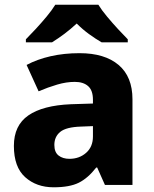

<svg xmlns="http://www.w3.org/2000/svg" viewBox="-20 -786 653 816"><path d="M318 -560Q425 -560 484 -510Q543 -460 543 -364V0H426L393 -74H389Q354 -29 315 -9.5Q276 10 208 10Q135 10 87 -33Q39 -76 39 -166Q39 -253 100.5 -295.5Q162 -338 281 -343L375 -346V-362Q375 -402 354.5 -420Q334 -438 298 -438Q262 -438 223 -426.5Q184 -415 144 -398L93 -510Q138 -534 195 -547Q252 -560 318 -560ZM324 -248Q261 -246 236 -225.5Q211 -205 211 -170Q211 -139 229 -125Q247 -111 275 -111Q317 -111 346 -136.5Q375 -162 375 -206V-250ZM398 -766Q412 -743 435 -715.5Q458 -688 481.5 -662.5Q505 -637 523 -619V-606H412Q386 -621 358.5 -641Q331 -661 306 -686Q279 -661 253.5 -642Q228 -623 201 -606H90V-619Q109 -638 132.5 -663.5Q156 -689 178.5 -716Q201 -743 215 -766Z"/></svg>

Font: Noto Sans Bengali ExtraBold
Style: Regular
Weight: 800
Designer: Jelle Bosma - Monotype Design Team
Foundry: Monotype Imaging Inc.
Version: Version 2.003; ttfautohint (v1.8.4.7-5d5b)